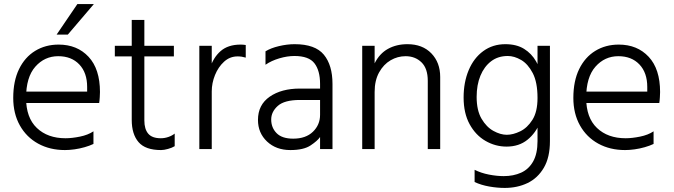

<svg xmlns="http://www.w3.org/2000/svg" viewBox="-20 -732 3310 943"><path d="M85 -226V-282H408Q408 -285 408 -293.5Q408 -302 408 -305Q408 -375 369.5 -415.5Q331 -456 266 -456Q199 -456 153.5 -404.5Q108 -353 108 -251Q108 -154 161 -103.5Q214 -53 302 -53Q333 -53 372.5 -61Q412 -69 439 -87V-25Q420 -16 395.5 -9Q371 -2 346 1.5Q321 5 299 5Q225 5 167.5 -26.5Q110 -58 77.5 -116Q45 -174 45 -251Q45 -334 73.5 -392.5Q102 -451 152.5 -482Q203 -513 268 -513Q359 -513 415 -453Q471 -393 471 -280Q471 -273 470 -255Q469 -237 467 -226ZM258 -562 360 -712H441L313 -562Z M627 -143V-634H689V-140Q689 -98 708 -75.5Q727 -53 770 -53Q789 -53 807.5 -59.5Q826 -66 838 -76V-14Q825 -6 805 -0.5Q785 5 771 5Q694 5 660.5 -34Q627 -73 627 -143ZM544 -455V-507H834V-455Z M959 0V-507H1020V0ZM1187 -511V-449Q1177 -452 1167.5 -453.5Q1158 -455 1147 -455Q1109 -455 1080.5 -429Q1052 -403 1036 -363.5Q1020 -324 1020 -283L993 -280Q995 -343 1011 -396Q1027 -449 1063.5 -481Q1100 -513 1162 -513Q1168 -513 1174 -512.5Q1180 -512 1187 -511Z M1552 -168V-320Q1552 -385 1524.5 -421Q1497 -457 1426 -457Q1391 -457 1352 -445.5Q1313 -434 1284 -414V-480Q1310 -496 1350 -505.5Q1390 -515 1427 -515Q1528 -515 1570.5 -463.5Q1613 -412 1613 -320V0H1552V-59Q1539 -40 1505 -17.5Q1471 5 1406 5Q1336 5 1291.5 -37Q1247 -79 1247 -143Q1247 -217 1304.5 -257Q1362 -297 1453 -297H1564V-241H1453Q1377 -241 1344.5 -212Q1312 -183 1312 -145Q1312 -105 1338.5 -78Q1365 -51 1420 -51Q1482 -51 1517 -85Q1552 -119 1552 -168Z M1759 0V-507H1820V0ZM2081 0V-335Q2081 -396 2050 -426Q2019 -456 1972 -456Q1933 -456 1898.5 -436Q1864 -416 1842 -376.5Q1820 -337 1820 -280H1793Q1793 -284 1793 -287Q1793 -290 1793 -293Q1793 -296 1793 -299Q1796 -373 1820 -421Q1844 -469 1885.5 -492Q1927 -515 1981 -515Q2055 -515 2098.5 -470Q2142 -425 2142 -354V0Z M2311 162V102Q2343 118 2381.5 125.5Q2420 133 2454 133Q2502 133 2539.5 116Q2577 99 2598.5 61Q2620 23 2620 -39V-507H2681V-39Q2681 41 2651 92Q2621 143 2571 167Q2521 191 2459 191Q2422 191 2382.5 184Q2343 177 2311 162ZM2462 -515Q2517 -515 2554 -492Q2591 -469 2613 -430.5Q2635 -392 2645 -346.5Q2655 -301 2655 -256Q2655 -255 2655 -254Q2655 -253 2655 -251Q2655 -188 2633.5 -133.5Q2612 -79 2570.5 -45.5Q2529 -12 2468 -12Q2413 -12 2364.5 -40Q2316 -68 2286.5 -122Q2257 -176 2257 -253Q2257 -328 2282 -387.5Q2307 -447 2353.5 -481Q2400 -515 2462 -515ZM2469 -70Q2500 -70 2535 -87Q2570 -104 2595 -143.5Q2620 -183 2620 -251Q2620 -328 2596.5 -373Q2573 -418 2539.5 -437.5Q2506 -457 2474 -457Q2426 -457 2392 -431Q2358 -405 2339.5 -360Q2321 -315 2321 -256Q2321 -190 2345 -149Q2369 -108 2403.5 -89Q2438 -70 2469 -70Z M2836 -226V-282H3159Q3159 -285 3159 -293.5Q3159 -302 3159 -305Q3159 -375 3120.5 -415.5Q3082 -456 3017 -456Q2950 -456 2904.5 -404.5Q2859 -353 2859 -251Q2859 -154 2912 -103.5Q2965 -53 3053 -53Q3084 -53 3123.5 -61Q3163 -69 3190 -87V-25Q3171 -16 3146.5 -9Q3122 -2 3097 1.5Q3072 5 3050 5Q2976 5 2918.5 -26.5Q2861 -58 2828.5 -116Q2796 -174 2796 -251Q2796 -334 2824.5 -392.5Q2853 -451 2903.5 -482Q2954 -513 3019 -513Q3110 -513 3166 -453Q3222 -393 3222 -280Q3222 -273 3221 -255Q3220 -237 3218 -226Z"/></svg>

Font: Hind Variable Light
Style: Regular
Weight: 300
Designer: Manushi Parikh, Satya Rajpurohit
Foundry: Indian Type Foundry
Version: Version 3.000